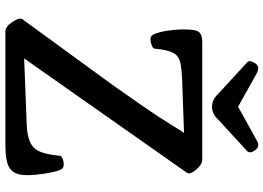

<svg xmlns="http://www.w3.org/2000/svg" viewBox="-156 -846 1001 730"><g transform="rotate(90 345.0 -480.5)"><path d="M44.9 0ZM52.7 -64.9Q52.7 -64.9 302.2 -407.2Q392.1 -534.2 423.8 -583L484.4 -679.2L281.2 -671.9Q246.6 -670.4 225.1 -666.7Q203.6 -663.1 191.4 -652.3Q170.4 -634.3 164.6 -568.4Q164.6 -558.6 141.6 -553.2Q135.7 -551.8 126.5 -551.8Q117.2 -551.8 112.1 -560.5Q106.9 -569.3 102.8 -584.7Q98.6 -600.1 96.2 -616.7Q91.3 -649.9 91.3 -674.1Q91.3 -698.2 93.3 -712.6Q95.2 -727.1 100.6 -734.9Q109.9 -748.5 140.1 -748.5H586.4Q604.5 -748.5 624 -726.1Q643.1 -704.1 637.2 -691.4L201.7 -71.3L454.6 -81.1Q521 -84 544.9 -112.3Q565.4 -136.7 571.8 -208Q572.3 -212.9 582.3 -217.3Q592.3 -221.7 605.2 -221.7Q618.2 -221.7 623.3 -212.4Q628.4 -203.1 632.6 -185.5Q636.7 -168 639.6 -148.9Q645.5 -110.8 645.5 -83.3Q645.5 -55.7 638.2 -39.6Q630.9 -23.4 616.2 -14.6Q591.8 0 530.8 0H99.6Q80.1 0 62.5 -27.3Q44.9 -53.7 52.7 -64.9ZM385.3 -785.6Q358.4 -785.6 337.4 -808.1L215.3 -920.4Q211.9 -923.8 211.9 -928.5Q211.9 -933.1 214.1 -938.5Q216.3 -943.8 219.7 -949.2Q228 -961.4 237.8 -961.4Q247.6 -961.4 259.3 -955.1L385.3 -884.8L490.2 -942.9Q500.5 -948.2 511.7 -954.8Q522.9 -961.4 530.3 -961.4Q537.6 -961.4 542.5 -957.8Q547.4 -954.1 550.8 -949.2Q558.6 -937.5 558.6 -932.6Q558.6 -923.8 555.2 -920.4L433.1 -808.1Q412.1 -785.6 385.3 -785.6Z"/></g></svg>

Font: Quando
Style: Regular
Weight: 400
Version: Version 1.002